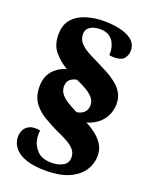

<svg xmlns="http://www.w3.org/2000/svg" viewBox="-154 -794 783 996"><g transform="rotate(20 237.5 -295.5)"><path d="M220 121Q155 121 112.5 105.5Q70 90 49.5 63.5Q29 37 29 3Q29 -15 37.5 -33Q46 -51 67.5 -61.5Q89 -72 127 -65Q124 -52 124.5 -38.5Q125 -25 128 -12Q134 19 160 45.5Q186 72 238 72Q276 72 301.5 57Q327 42 327 11Q327 -15 310.5 -33Q294 -51 267 -65.5Q240 -80 209 -93Q171 -112 133 -134Q95 -156 70 -190.5Q45 -225 45 -279Q45 -332 73 -365Q101 -398 147 -412Q105 -437 75 -472.5Q45 -508 45 -566Q45 -619 72.5 -651Q100 -683 146 -697.5Q192 -712 245 -712Q325 -712 376 -688Q427 -664 427 -615Q427 -592 413 -573Q399 -554 364 -553Q354 -552 346 -553Q338 -554 330 -555Q331 -569 329 -585Q327 -601 321 -614Q313 -637 292.5 -651.5Q272 -666 239 -666Q220 -666 203 -660.5Q186 -655 175 -643Q164 -631 164 -611Q164 -584 181 -564.5Q198 -545 226 -529.5Q254 -514 286 -499Q315 -485 344 -469.5Q373 -454 397.5 -434.5Q422 -415 437 -389.5Q452 -364 452 -329Q452 -301 441 -273Q430 -245 405 -222Q380 -199 338 -186Q369 -170 394.5 -150Q420 -130 436 -104Q452 -78 452 -42Q452 -2 429 35.5Q406 73 355.5 97Q305 121 220 121ZM271 -219Q287 -221 299.5 -228Q312 -235 319.5 -247.5Q327 -260 327 -277Q327 -301 311.5 -318.5Q296 -336 271 -350.5Q246 -365 216 -378Q193 -374 178.5 -361Q164 -348 164 -323Q164 -299 179 -280.5Q194 -262 218.5 -247.5Q243 -233 271 -219Z"/></g></svg>

Font: Arima Thin
Style: Regular
Weight: 100
Designer: Joana Correia and Natanael Gama
Foundry: NDISCOVER
Version: Version 1.101;gftools[0.9.23]